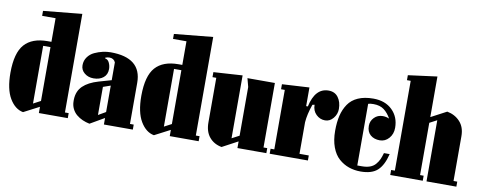

<svg xmlns="http://www.w3.org/2000/svg" viewBox="-64 -1046 3397 1360"><g transform="rotate(10 1634.5 -366.0)"><path d="M435.1 -36.1H461.9V0H253.9V-44.9L142.1 13.2Q83.5 2.4 44.7 -63Q5.9 -128.4 5.9 -247.1Q6.3 -389.6 61 -450.9Q115.7 -512.2 226.1 -512.2H253.9V-682.1H157.2V-717.8L435.1 -745.1ZM201.2 -59.1 253.9 -86.9V-474.1H201.2Z M721.7 -318.8V-446.8Q710 -474.1 677.7 -474.1Q665.5 -474.1 648.4 -467.8L650.4 -461.9Q668.9 -460 679.2 -438.2Q689.5 -416.5 689.5 -393.1Q689.5 -353 662.4 -331.1Q635.3 -309.1 591.8 -309.1Q553.2 -309.1 526.4 -331.3Q499.5 -353.5 499.5 -387.2Q499.5 -420.9 518.1 -446.5Q536.6 -472.2 565.7 -485.6Q594.7 -499 624 -505.6Q653.3 -512.2 680.7 -512.2Q902.8 -512.2 902.8 -332V-36.1H929.7V0H721.7V-46.9L619.6 12.2Q592.8 6.8 568.8 -3.7Q544.9 -14.2 524.9 -30.8Q504.9 -47.4 493.2 -71.8Q481.4 -96.2 481.4 -126V-138.2Q483.4 -198.2 521.5 -235.1Q559.6 -272 631.8 -293ZM668.5 -261.2V-59.1L721.7 -89.8V-279.8Z M1376.5 -36.1H1403.3V0H1195.3V-44.9L1083.5 13.2Q1024.9 2.4 986.1 -63Q947.3 -128.4 947.3 -247.1Q947.8 -389.6 1002.4 -450.9Q1057.1 -512.2 1167.5 -512.2H1195.3V-682.1H1098.6V-717.8L1376.5 -745.1ZM1142.6 -59.1 1195.3 -86.9V-474.1H1142.6Z M1682.1 -439 1666 -500H1863.3V-36.1H1890.1V0H1682.1V-47.9L1569.8 12.2Q1514.2 2 1481.2 -37.6Q1448.2 -77.1 1448.2 -143.1V-463.9H1420.9V-500L1628.9 -513.2V-61L1682.1 -88.9Z M1940.9 -463.9H1914.1V-500L2109.9 -511.2V-377H2122.1Q2151.4 -513.2 2248 -513.2Q2293.5 -513.2 2317.6 -480Q2341.8 -446.8 2341.8 -397Q2341.8 -359.9 2317.4 -330.3Q2293 -300.8 2258.8 -300.8Q2221.7 -300.8 2194.3 -327.6Q2167 -354.5 2167 -397L2151.9 -394Q2126 -319.8 2122.1 -263.2V-36.1H2189V0H1914.1V-36.1H1940.9Z M2569.3 12.2Q2523.9 12.2 2484.6 -1.5Q2445.3 -15.1 2412.6 -43.9Q2379.9 -72.8 2361.1 -123.3Q2342.3 -173.8 2342.3 -241.2Q2342.3 -302.7 2353.5 -349.9Q2364.7 -397 2390.1 -434.6Q2415.5 -472.2 2460.9 -492.2Q2506.3 -512.2 2570.3 -512.2Q2655.8 -512.2 2706.5 -462.4Q2757.3 -412.6 2757.3 -335Q2757.3 -290 2730.5 -259.5Q2703.6 -229 2665.5 -229Q2623.5 -229 2597.4 -251.7Q2571.3 -274.4 2571.3 -316.9Q2571.3 -351.6 2595.9 -376.7Q2620.6 -401.9 2657.2 -401.9Q2680.7 -401.9 2703.6 -392.1Q2682.6 -430.2 2653.6 -452.1Q2624.5 -474.1 2577.6 -474.1Q2550.8 -474.1 2539.6 -469.2V-25.9H2572.3Q2606 -25.9 2630.1 -34.7Q2654.3 -43.5 2669.7 -61.3Q2685.1 -79.1 2693.8 -98.1Q2702.6 -117.2 2710.4 -145H2751.5Q2731.9 -63.5 2691.2 -25.6Q2650.4 12.2 2569.3 12.2Z M2781.2 0V-36.1H2808.1V-682.1H2781.2V-717.8L2989.3 -745.1V-453.1L3101.1 -512.2Q3157.7 -501.5 3193.8 -462.2Q3230 -422.9 3230 -357.9V-36.1H3256.8V0H3042V-439.9L2989.3 -412.1V-36.1H3015.1V0Z"/></g></svg>

Font: Lletraferida
Style: Heavy
Weight: 900
Designer: Josep Patau Bellart
Foundry: Josep Patau Bellart
Version: Version 1.000